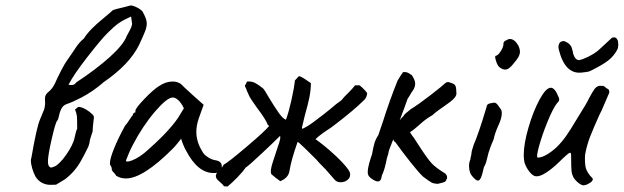

<svg xmlns="http://www.w3.org/2000/svg" viewBox="-20 -685 2303 709"><path d="M111 -33Q104 -46 99 -63Q94 -80 94 -92Q94 -97 96 -103Q115 -213 127 -242L143 -281Q148 -297 146 -317V-321Q146 -334 156 -343Q173 -356 183 -377Q190 -394 205 -423Q220 -452 227 -461Q238 -476 247 -490Q249 -493 261.5 -511.5Q274 -530 290 -543Q309 -575 365 -620Q389 -640 395 -646Q398 -649 413 -652.5Q428 -656 432 -657Q440 -659 459 -664Q465 -667 481.5 -659.5Q498 -652 506 -643Q522 -615 522 -599Q522 -586 516 -570Q510 -554 493 -518Q457 -446 362 -381Q326 -349 281 -325Q248 -308 227 -301Q211 -296 204 -278Q200 -269 197.5 -256Q195 -243 191 -239Q185 -233 171 -172Q157 -111 157 -89Q157 -81 159 -75Q161 -69 168 -66Q182 -69 190.5 -75.5Q199 -82 212 -97Q240 -132 252 -164Q255 -173 258 -187.5Q261 -202 265 -210Q265 -245 264 -255.5Q263 -266 257 -281Q262 -284 265.5 -287.5Q269 -291 275 -290Q298 -285 322 -262Q329 -255 326 -245Q322 -213 322 -199Q319 -192 312 -168Q311 -155 306 -143Q288 -106 280 -93Q258 -52 220 -23L187 -3Q184 -3 167.5 -2.5Q151 -2 136 -9.5Q121 -17 111 -33ZM245 -371Q255 -371 262 -381Q335 -429 385.5 -474.5Q436 -520 448 -552Q452 -560 459 -572.5Q466 -585 468 -596L464 -624Q435 -611 418.5 -599.5Q402 -588 377 -563Q352 -538 301.5 -473Q251 -408 233 -372Q238 -371 245 -371Z M393 -57Q393 -68 388 -74Q386 -76 386 -83Q386 -99 401.5 -137.5Q417 -176 442 -221Q448 -227 457.5 -242Q467 -257 470 -259Q470 -263 473 -266.5Q476 -270 480 -270V-276Q480 -285 513 -319.5Q546 -354 567 -367Q592 -384 618 -384Q636 -384 649 -374Q654 -368 695 -331L732 -298L714 -248Q705 -221 705 -199Q705 -161 727 -126Q732 -115 747 -105Q762 -95 777 -93Q799 -89 799 -71Q799 -51 781 -47Q777 -46 769 -46Q710 -46 667 -129Q663 -135 656.5 -151Q650 -167 649 -173Q643 -165 634 -154Q625 -143 617 -135Q508 -26 445 -26Q425 -26 409 -36Q406 -42 399.5 -48.5Q393 -55 393 -57ZM513 -120Q599 -194 637 -249L659 -285Q649 -306 638 -315.5Q627 -325 618 -325Q597 -325 552 -272.5Q507 -220 470 -149Q461 -132 454 -114.5Q447 -97 445 -92Q445 -87 455.5 -89Q466 -91 481.5 -99Q497 -107 513 -120Z M807 3Q804 -3 793 -12Q784 -20 780.5 -24.5Q777 -29 777 -36Q777 -44 791 -58Q802 -68 806 -77Q821 -84 890 -142.5Q959 -201 974 -220L969 -224Q961 -245 929 -287Q909 -315 902 -327Q900 -331 892 -349Q890 -356 884 -368Q890 -378 892 -384Q910 -385 921.5 -379Q933 -373 951 -359Q957 -353 971 -328Q994 -290 1009.5 -268Q1025 -246 1036 -243Q1046 -270 1056 -314.5Q1066 -359 1069 -388L1084 -404Q1095 -401 1107.5 -392Q1120 -383 1128 -378Q1128 -353 1122.5 -325.5Q1117 -298 1106 -260L1095 -214L1096 -209Q1114 -217 1134.5 -232Q1155 -247 1173.5 -261.5Q1192 -276 1198 -281Q1222 -302 1241 -315Q1250 -327 1267 -343Q1271 -347 1278.5 -355Q1286 -363 1291 -370H1308Q1328 -353 1336 -341Q1334 -325 1326 -317Q1286 -277 1212 -221Q1205 -215 1189 -205Q1159 -185 1145 -171Q1174 -151 1211 -117.5Q1248 -84 1266 -59Q1273 -49 1273 -40Q1273 -28 1262.5 -20Q1252 -12 1238 -12Q1225 -12 1217 -20L1196 -44Q1179 -64 1175 -67Q1156 -86 1147 -97Q1098 -146 1085 -157Q1083 -159 1079 -161Q1055 -93 1049 -54Q1045 -28 1015 -16Q999 -27 983 -41Q980 -44 980 -51Q980 -65 989 -91.5Q998 -118 999 -122Q1006 -142 1011.5 -160Q1017 -178 1014 -183Q989 -158 943 -115Q897 -72 887 -66Q877 -51 856 -29.5Q835 -8 820 4Q816 3 807 3Z M1533 -228Q1527 -223 1515 -212.5Q1503 -202 1494 -197Q1502 -183 1507 -178L1524 -152Q1558 -99 1574 -82Q1590 -65 1623 -45Q1632 -38 1631 -27Q1627 -16 1622.5 -13.5Q1618 -11 1596 -6Q1581 -7 1573.5 -11Q1566 -15 1542 -33Q1526 -48 1495.5 -86.5Q1465 -125 1440 -160Q1435 -162 1432 -170Q1414 -127 1414 -118Q1408 -101 1405 -83Q1398 -52 1390 -37Q1388 -15 1375 -15Q1368 -15 1357 -22Q1347 -28 1342.5 -34Q1338 -40 1338 -49Q1338 -63 1343 -81Q1348 -99 1354 -116Q1358 -140 1362.5 -155.5Q1367 -171 1377 -186L1395 -239Q1419 -315 1448 -387Q1453 -396 1458 -403.5Q1463 -411 1466 -415Q1466 -419 1474 -419Q1480 -419 1486 -416.5Q1492 -414 1496 -410Q1500 -411 1507 -397Q1514 -383 1513 -375Q1513 -364 1505 -351Q1502 -348 1497 -339Q1492 -330 1485 -320Q1476 -293 1456 -241L1457 -242Q1460 -247 1465 -251.5Q1470 -256 1471 -258Q1472 -262 1482.5 -270Q1493 -278 1497 -282Q1525 -299 1569.5 -333.5Q1614 -368 1622 -376Q1628 -382 1634 -382Q1639 -382 1645 -379Q1657 -376 1661 -369.5Q1665 -363 1665 -345Q1668 -334 1657 -322Q1646 -310 1622 -294Q1596 -277 1577 -260Q1550 -244 1533 -228Z M1811 -479Q1819 -480 1829.5 -496.5Q1840 -513 1839 -524Q1839 -528 1842 -531.5Q1845 -535 1849 -536Q1857 -541 1863 -541Q1880 -541 1894 -517Q1900 -504 1900 -494Q1900 -485 1895 -475.5Q1890 -466 1877 -451Q1860 -428 1845 -428Q1835 -428 1823 -438Q1816 -445 1811 -462Q1806 -479 1811 -479ZM1712 -72Q1712 -86 1717 -96Q1717 -101 1719 -108Q1721 -115 1721 -117Q1720 -123 1729 -150Q1747 -190 1777 -291Q1777 -296 1781 -299.5Q1785 -303 1793 -304Q1801 -306 1804 -306Q1810 -306 1814.5 -301.5Q1819 -297 1827 -285Q1833 -279 1833 -267Q1833 -248 1820 -221Q1807 -192 1803 -171Q1791 -144 1784 -121Q1782 -115 1778 -97Q1774 -79 1767 -68Q1761 -40 1756 -29Q1751 -18 1745 -18Q1738 -18 1726 -32Q1712 -46 1712 -72Z M2100 -26Q2092 -39 2090.5 -53Q2089 -67 2089 -111Q2089 -121 2085 -121Q2082 -121 2071 -111.5Q2060 -102 2044 -86Q2018 -61 1996 -47Q1974 -33 1960 -34Q1949 -34 1936.5 -49Q1924 -64 1917 -84Q1914 -96 1914 -112Q1914 -154 1931.5 -214Q1949 -274 1972.5 -317.5Q1996 -361 2014 -361Q2029 -361 2042 -328Q2045 -322 2045 -318Q2045 -311 2037 -304Q2022 -285 2002 -236Q1982 -187 1970.5 -145Q1959 -103 1966 -103Q1980 -103 1999 -114Q2018 -125 2037 -143Q2056 -162 2071 -183.5Q2086 -205 2108 -242Q2150 -309 2154 -320Q2169 -348 2175.5 -356.5Q2182 -365 2192 -368H2206Q2212 -367 2220 -359Q2227 -356 2228.5 -352.5Q2230 -349 2230 -343L2214 -306L2205 -285Q2204 -281 2194 -262Q2171 -211 2159 -180Q2147 -149 2141 -116Q2140 -111 2140 -99Q2140 -69 2146 -57Q2155 -39 2164 -31Q2169 -27 2169 -23Q2169 -16 2157.5 -9Q2146 -2 2141 -2Q2134 2 2122.5 -5Q2111 -12 2100 -26ZM2044 -500Q2042 -508 2042 -511Q2042 -518 2046 -526Q2048 -530 2054 -532Q2060 -534 2064 -533Q2077 -528 2084 -520.5Q2091 -513 2093 -502Q2096 -495 2096 -488Q2104 -463 2118 -463Q2121 -463 2133 -467Q2175 -484 2196 -505Q2196 -505 2238 -544L2239 -545Q2243 -547 2246 -547Q2253 -547 2256 -544Q2261 -538 2262 -533Q2263 -528 2263 -523Q2263 -518 2263 -515L2262 -513Q2264 -507 2252 -489.5Q2240 -472 2225 -461Q2206 -446 2162 -424Q2155 -420 2144 -419Q2133 -418 2128 -417Q2067 -410 2044 -500Z"/></svg>

Font: Caveat
Style: Regular
Weight: 400
Designer: Pablo Impallari
Foundry: Pablo Impallari
Version: Version 1.500; ttfautohint (v1.6)